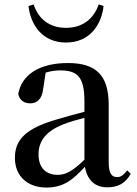

<svg xmlns="http://www.w3.org/2000/svg" viewBox="-20 -826 613 862"><path d="M108 -799C117 -716 169 -635 276 -635C384 -635 436 -716 445 -799L423 -806C402 -744 353 -701 276 -701C200 -701 152 -743 131 -806ZM462 15C511 15 544 -4 567 -46L551 -61C533 -38 522 -31 506 -31C481 -31 468 -47 468 -100V-356C468 -488 411 -543 285 -543C156 -543 77 -490 62 -404C68 -376 88 -362 116 -362C145 -362 169 -380 174 -428L185 -500C208 -507 229 -510 250 -510C328 -510 359 -480 359 -372V-324C318 -313 275 -302 239 -291C95 -250 47 -199 47 -117C47 -33 106 16 188 16C263 16 305 -16 361 -77C372 -19 404 15 462 15ZM359 -109C304 -55 272 -41 239 -41C188 -41 153 -71 153 -133C153 -194 188 -238 265 -268C290 -278 324 -288 359 -297Z"/></svg>

Font: Noto Serif HK SemiBold
Style: Regular
Weight: 600
Designer: Ryoko NISHIZUKA 西塚涼子 (kana & ideographs); Frank Grießhammer (Latin, Greek & Cyrillic); Wenlong ZHANG 张文龙 (bopomofo); San
Foundry: Adobe
Version: Version 2.001;hotconv 1.1.0;makeotfexe 2.6.0